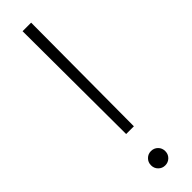

<svg xmlns="http://www.w3.org/2000/svg" viewBox="-258 -721 720 720"><g transform="rotate(-45 102.0 -361.0)"><path d="M81.1 -180.2 79.1 -727.5H124.5L122.1 -180.2ZM101.6 6.8Q85.9 6.8 75 -4.2Q64 -15.1 64 -31.2Q64 -47.4 75 -58.3Q85.9 -69.3 101.6 -69.3Q117.7 -69.3 128.7 -58.3Q139.6 -47.4 139.6 -31.2Q139.6 -15.1 128.7 -4.2Q117.7 6.8 101.6 6.8Z"/></g></svg>

Font: Inter Display ExtraLight
Style: Regular
Weight: 200
Designer: Rasmus Andersson
Foundry: rsms
Version: Version 4.000;git-a52131595